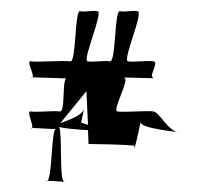

<svg xmlns="http://www.w3.org/2000/svg" viewBox="-20 -461 386 360"><path d="M38 -220C38 -220 37 -221 40 -221C39 -220 39 -220 38 -220ZM38 -252C28 -254 44 -226 40 -221C50 -221 75 -219 84 -219C76 -211 78 -130 69 -122C79 -122 109 -119 100 -121C91 -123 97 -210 91 -223C101 -220 126 -218 145 -217L146 -191C161 -191 212 -190 232 -188C230 -164 246 -246 244 -232C242 -220 314 -214 314 -213C295 -216 279 -250 268 -252C257 -254 212 -250 200 -252C190 -254 224 -313 213 -315C202 -317 279 -313 268 -315C257 -317 279 -344 268 -346C257 -348 231 -344 220 -346C209 -348 250 -438 238 -440C228 -442 216 -438 205 -440C194 -442 198 -344 186 -346C176 -348 156 -344 144 -346C134 -348 174 -438 163 -440C152 -442 142 -438 130 -440C120 -442 123 -344 112 -346C101 -348 49 -344 38 -346C28 -348 45 -321 41 -316C53 -316 93 -314 104 -314C96 -307 103 -250 92 -252C82 -254 49 -250 38 -252ZM67 -121C64 -121 66 -122 69 -122C68 -122 68 -121 67 -121ZM93 -230 142 -290 145 -227 132 -231C132 -231 141 -272 137 -256C134 -244 106 -235 93 -230ZM38 -315C38 -315 38 -316 41 -316C40 -315 39 -315 38 -315Z"/></svg>

Font: Arrow
Style: Regular
Weight: 400
Version: Version 0.23